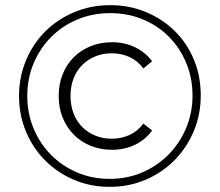

<svg xmlns="http://www.w3.org/2000/svg" viewBox="-20 -723 854 746"><path d="M406 -28Q474 -28 532.5 -53Q591 -78 634.5 -122Q678 -166 703 -225Q728 -284 728 -352Q728 -420 703.5 -478.5Q679 -537 636.5 -580Q594 -623 535.5 -647.5Q477 -672 408 -672Q339 -672 280 -647Q221 -622 178 -578.5Q135 -535 110.5 -476.5Q86 -418 86 -350Q86 -283 110.5 -224Q135 -165 178 -121.5Q221 -78 279.5 -53Q338 -28 406 -28ZM415 -141Q370 -141 332 -156.5Q294 -172 266.5 -200Q239 -228 223.5 -266Q208 -304 208 -350Q208 -396 223.5 -434.5Q239 -473 266.5 -500.5Q294 -528 332 -543.5Q370 -559 415 -559Q464 -559 504.5 -539.5Q545 -520 571 -485L537 -457Q515 -487 483 -501.5Q451 -516 414 -516Q380 -516 350.5 -504Q321 -492 299.5 -470.5Q278 -449 266 -418.5Q254 -388 254 -350Q254 -313 266 -282Q278 -251 299.5 -229.5Q321 -208 350.5 -196Q380 -184 414 -184Q451 -184 483 -198.5Q515 -213 537 -243L571 -216Q545 -180 504.5 -160.5Q464 -141 415 -141ZM406 3Q331 3 267 -24.5Q203 -52 155.5 -99.5Q108 -147 81 -211.5Q54 -276 54 -350Q54 -424 81 -488.5Q108 -553 155.5 -600.5Q203 -648 268 -675.5Q333 -703 408 -703Q483 -703 547.5 -676Q612 -649 659.5 -602Q707 -555 733.5 -491Q760 -427 760 -352Q760 -277 732.5 -212.5Q705 -148 657.5 -100Q610 -52 545.5 -24.5Q481 3 406 3Z"/></svg>

Font: Montserrat-Alt1 Light
Style: Regular
Weight: 300
Designer: Differentunic
Foundry: Differentunic
Version: Version 7.222